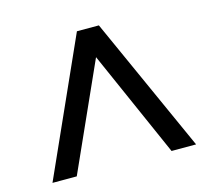

<svg xmlns="http://www.w3.org/2000/svg" viewBox="-82 -790 792 718"><g transform="rotate(-15 314.5 -431.0)"><path d="M498 -169H593L357 -693H272L37 -169H131L316 -581Z"/></g></svg>

Font: Matrixport Regular
Style: Regular
Weight: 400
Designer: Ninad Kale (Devanagari), Jonny Pinhorn (Latin)
Foundry: Indian Type Foundry
Version: Version 3.200;PS 1.000;hotconv 16.6.54;makeotf.lib2.5.65590